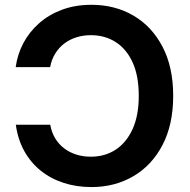

<svg xmlns="http://www.w3.org/2000/svg" viewBox="-20 -757 778 787"><path d="M355 -737.3Q451.2 -737.3 526.9 -693.1Q602.5 -648.9 646.2 -565.4Q689.9 -481.9 689.9 -364.3Q689.9 -246.1 646 -162.4Q602.1 -78.6 526.1 -34.4Q450.2 9.8 355 9.8Q293.9 9.8 241 -7.3Q188 -24.4 147 -57.4Q106 -90.3 79.6 -137.7Q53.2 -185.1 44.9 -245.6H186Q191.4 -214.4 206.1 -190.2Q220.7 -166 242.7 -149.2Q264.6 -132.3 292.5 -123.5Q320.3 -114.7 352.1 -114.7Q410.6 -114.7 454.8 -144Q499 -173.3 523.9 -228.8Q548.8 -284.2 548.8 -364.3Q548.8 -445.8 523.7 -501Q498.5 -556.2 454.3 -584.5Q410.2 -612.8 352.5 -612.8Q320.8 -612.8 293 -604Q265.1 -595.2 243.2 -578.4Q221.2 -561.5 206.3 -537.4Q191.4 -513.2 185.5 -481.9H44.4Q51.3 -533.7 75.4 -579.6Q99.6 -625.5 139.6 -661.1Q179.7 -696.8 233.9 -717Q288.1 -737.3 355 -737.3Z"/></svg>

Font: Inter Cardless
Style: Bold
Weight: 700
Designer: Rasmus Andersson
Foundry: rsms
Version: Version 4.001;git-9221beed3